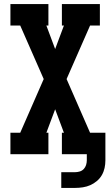

<svg xmlns="http://www.w3.org/2000/svg" viewBox="-20 -755 540 940"><path d="M280 165V88H348Q359 88 370.5 84.5Q382 81 390 72.5Q398 64 401.5 52.5Q405 41 405 30V0H283V-105H293L250 -220L207 -105H217V0H31V-105H79L194 -368L79 -630H31V-735H217V-630H207L250 -515L293 -630H283V-735H469V-630H421L306 -368L421 -105H496V30Q496 49 492 67.5Q488 86 478.5 102.5Q469 119 454 131.5Q439 144 422 151.5Q405 159 386 162Q367 165 348 165Z"/></svg>

Font: Iosevka Slab Extrabold
Style: Regular
Weight: 800
Monospace: yes
Designer: Belleve Invis
Foundry: Belleve Invis
Version: Version 11.1.1; ttfautohint (v1.8.3)